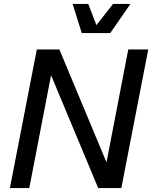

<svg xmlns="http://www.w3.org/2000/svg" viewBox="-20 -950 769 970"><path d="M30 0H128L238 -570L476 0H593L729 -700H628L518 -130L280 -700H166ZM393 -783H537L639 -930H551L467 -823L426 -930H347Z"/></svg>

Font: Uncut Sans Medium Italic
Style: Regular
Weight: 500
Italic angle: -11°
Designer: Kasper Nordkvist
Foundry: UNCUT.wtf
Version: Version 1.304;Glyphs 3.2 (3246)